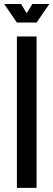

<svg xmlns="http://www.w3.org/2000/svg" viewBox="-52 -912 259 932"><path d="M30 0V-735H125.5V0ZM30 -802.5 -31.5 -892.5H50.5L77.5 -847.5L105 -892.5H187.5L125.5 -802.5Z"/></svg>

Font: League Gothic SemiCondensed
Style: Regular
Weight: 400
Width: 4
Designer: The League of Moveable Type
Version: Version 2.001